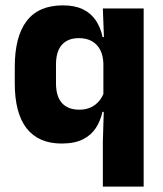

<svg xmlns="http://www.w3.org/2000/svg" viewBox="-20 -523 606 715"><path d="M209.5 11.5Q123.5 11.5 79.2 -45Q35 -101.5 35 -213V-273.5Q35 -387 79.5 -445Q124 -503 214 -503Q258.5 -503 288.5 -488.5Q318.5 -474 336.5 -447.5Q354.5 -421 362 -385H403.5L365 -286Q364 -316.5 353 -337.5Q342 -358.5 322 -369.8Q302 -381 274 -381Q232.5 -381 210.5 -356.2Q188.5 -331.5 188.5 -282.5V-213Q188.5 -164 210.8 -139.2Q233 -114.5 276 -114.5Q299.5 -114.5 317.8 -123Q336 -131.5 348.8 -146.5Q361.5 -161.5 367.5 -180.5L404.5 -106.5H361.5Q354.5 -73.5 337 -46.5Q319.5 -19.5 288.5 -4Q257.5 11.5 209.5 11.5ZM363 172V5L367 -127L365 -150V-348.5L367.5 -373L363 -491.5H515V172Z"/></svg>

Font: Anek Bangla
Style: Bold
Weight: 700
Designer: Sulekha Rajkumar (Bangla), Yesha Goshar (Latin)
Foundry: Ek Type
Version: Version 1.003